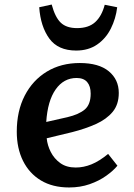

<svg xmlns="http://www.w3.org/2000/svg" viewBox="-20 -813 593 847"><path d="M332 -535Q416 -535 460 -498.5Q504 -462 504 -403Q504 -352 477 -319.5Q450 -287 403.5 -266Q357 -245 298 -230L186 -203Q189 -172 204 -142.5Q219 -113 246 -93.5Q273 -74 314 -74Q349 -74 383.5 -88Q418 -102 457 -134L498 -82Q480 -60 448.5 -37.5Q417 -15 375.5 -0.5Q334 14 285 14Q212 14 160.5 -17Q109 -48 81.5 -103.5Q54 -159 54 -232Q54 -323 89 -391Q124 -459 186.5 -497Q249 -535 332 -535ZM380 -400Q380 -433 364.5 -451Q349 -469 318 -469Q261 -469 225.5 -418.5Q190 -368 184 -275L277 -296Q328 -308 354 -330Q380 -352 380 -400ZM316 -590Q236 -590 197.5 -643Q159 -696 153 -781L208 -793Q223 -737 248 -713Q273 -689 320 -689Q371 -689 400 -715.5Q429 -742 442 -792L497 -781Q491 -731 469 -687Q447 -643 408.5 -616.5Q370 -590 316 -590Z"/></svg>

Font: Literata 7pt SemiBold
Style: Italic
Weight: 600
Italic angle: -2°
Designer: Latin by Veronika Burian and Jose Scaglione. Greek by Irene Vlachou. Cyrillic by Vera Evstafieva
Foundry: TypeTogether
Version: Version 3.002